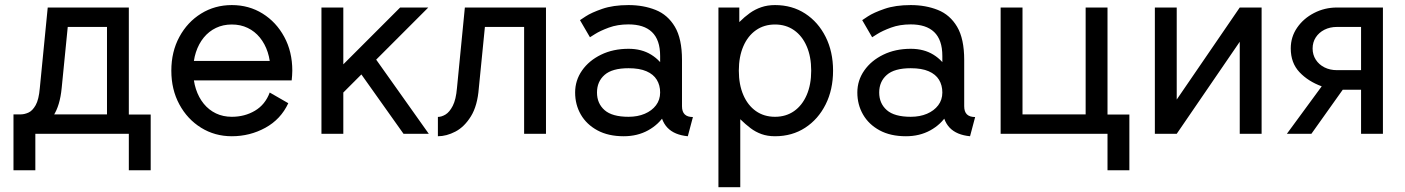

<svg xmlns="http://www.w3.org/2000/svg" viewBox="-20 -538 5649 772"><path d="M454.1 -77.6V0H498V146.5H585.9V-77.6ZM34.2 146.5H122.1V-78.1H34.2ZM112.3 -78.1V0H434.6V-78.1ZM498 -507.8H171.9L140.1 -184.1Q136.2 -137.7 123.3 -115Q110.4 -92.3 94.2 -85.2Q78.1 -78.1 63.5 -78.1V0Q98.1 0 133.3 -16.4Q168.5 -32.7 194.8 -73Q221.2 -113.3 228 -184.1L252.4 -429.7H410.2V0H498Z M705.1 -293V-214.8H1064.5L1098.6 -293ZM1064.5 -166Q1046.4 -117.2 1005.1 -92.8Q963.9 -68.4 912.1 -68.4Q877 -68.4 848.4 -82Q819.8 -95.7 799.3 -120.8Q778.8 -146 767.8 -179.9Q756.8 -213.9 756.8 -253.9Q756.8 -294.4 767.8 -328.1Q778.8 -361.8 799.3 -387Q819.8 -412.1 848.4 -425.8Q877 -439.5 912.1 -439.5Q947.3 -439.5 975.8 -425.8Q1004.4 -412.1 1024.9 -387Q1045.4 -361.8 1056.4 -328.1Q1067.4 -294.4 1067.4 -253.9Q1067.4 -243.7 1066.7 -234.1Q1065.9 -224.6 1064.5 -214.8H1152.8Q1153.8 -224.6 1154.5 -234.4Q1155.3 -244.1 1155.3 -253.9Q1155.3 -330.1 1123 -389.6Q1090.8 -449.2 1035.9 -483.4Q981 -517.6 912.1 -517.6Q843.8 -517.6 788.6 -483.4Q733.4 -449.2 701.2 -389.6Q668.9 -330.1 668.9 -253.9Q668.9 -177.7 701.2 -118.2Q733.4 -58.6 788.6 -24.4Q843.8 9.8 912.1 9.8Q984.9 9.8 1046.9 -24.2Q1108.9 -58.1 1139.2 -123Z M1407.7 -274.4 1602.5 0H1704.1L1460.9 -342.8ZM1360.4 -166 1702.1 -507.8Q1691.4 -507.8 1676.5 -507.8Q1661.6 -507.8 1645.5 -507.8Q1629.4 -507.8 1614.7 -507.8Q1600.1 -507.8 1588.9 -507.8L1360.4 -279.3V-507.8H1272.5V0H1360.4Z M2175.3 -507.8H1849.1L1817.4 -184.1Q1813.5 -137.7 1800.5 -112.5Q1787.6 -87.4 1771.5 -77.6Q1755.4 -67.9 1740.7 -67.9V9.8Q1775.4 9.8 1811.3 -9Q1847.2 -27.8 1873.5 -70.3Q1899.9 -112.8 1905.3 -184.1L1929.7 -429.7H2087.4V0H2175.3Z M2487.8 9.8Q2543 9.8 2585.9 -13.9Q2628.9 -37.6 2653.6 -77.4Q2678.2 -117.2 2678.2 -166Q2678.2 -214.8 2657.5 -254.6Q2636.7 -294.4 2598.4 -318.1Q2560.1 -341.8 2507.3 -341.8Q2445.3 -341.8 2396.7 -318.1Q2348.1 -294.4 2320.3 -254.6Q2292.5 -214.8 2292.5 -166Q2292.5 -117.2 2315.4 -77.4Q2338.4 -37.6 2382.1 -13.9Q2425.8 9.8 2487.8 9.8ZM2634.3 -166Q2634.3 -136.7 2617.7 -114.7Q2601.1 -92.8 2572.5 -80.6Q2543.9 -68.4 2507.3 -68.4Q2441.4 -68.4 2410.9 -95.2Q2380.4 -122.1 2380.4 -166Q2380.4 -210 2410.9 -236.8Q2441.4 -263.7 2507.3 -263.7Q2551.3 -263.7 2579.3 -251.5Q2607.4 -239.3 2620.8 -217.3Q2634.3 -195.3 2634.3 -166ZM2722.2 -110.8V-296.9Q2722.2 -382.3 2693.6 -430.4Q2665 -478.5 2616.2 -498Q2567.4 -517.6 2507.3 -517.6Q2445.3 -517.6 2401.6 -502.4Q2357.9 -487.3 2335 -472.2Q2312 -457 2312 -457L2352.1 -388.2Q2352.1 -388.2 2372.6 -401.1Q2393.1 -414.1 2428 -427Q2462.9 -439.9 2506.8 -439.9Q2537.6 -439.9 2561.3 -432.4Q2585 -424.8 2601.3 -409.2Q2617.7 -393.6 2626 -369.6Q2634.3 -345.7 2634.3 -312.5V-228.5L2644 -219.2V-125L2634.3 -110.8Q2634.3 -82.5 2641.8 -61Q2649.4 -39.6 2663.6 -24.7Q2677.7 -9.8 2698.5 -1.2Q2719.2 7.3 2745.6 9.8L2766.1 -67.4Q2744.1 -67.4 2733.2 -78.1Q2722.2 -88.9 2722.2 -110.8Z M2950.7 -253.9Q2950.7 -310.1 2968.8 -351.8Q2986.8 -393.6 3019.5 -416.5Q3052.2 -439.5 3096.2 -439.5Q3140.1 -439.5 3172.9 -416.5Q3205.6 -393.6 3223.6 -351.8Q3241.7 -310.1 3241.7 -253.9Q3241.7 -197.8 3223.6 -156Q3205.6 -114.3 3172.9 -91.3Q3140.1 -68.4 3096.2 -68.4Q3052.2 -68.4 3019.5 -91.3Q2986.8 -114.3 2968.8 -156Q2950.7 -197.8 2950.7 -253.9ZM2868.7 -425.8V214.8H2956.5V-58.6Q2977.5 -38.1 2997.8 -22.7Q3018.1 -7.3 3042 1.2Q3065.9 9.8 3096.2 9.8Q3165 9.8 3217.5 -24.4Q3270 -58.6 3299.8 -118.2Q3329.6 -177.7 3329.6 -253.9Q3329.6 -330.1 3299.8 -389.6Q3270 -449.2 3217.5 -483.4Q3165 -517.6 3096.2 -517.6Q3065.9 -517.6 3041 -509Q3016.1 -500.5 2994.9 -485.4Q2973.6 -470.2 2952.6 -449.2V-507.8H2868.7Q2868.7 -507.8 2868.7 -497.8Q2868.7 -487.8 2868.7 -469.2Q2868.7 -450.7 2868.7 -425.8Z M3622.6 9.8Q3677.7 9.8 3720.7 -13.9Q3763.7 -37.6 3788.3 -77.4Q3813 -117.2 3813 -166Q3813 -214.8 3792.2 -254.6Q3771.5 -294.4 3733.2 -318.1Q3694.8 -341.8 3642.1 -341.8Q3580.1 -341.8 3531.5 -318.1Q3482.9 -294.4 3455.1 -254.6Q3427.2 -214.8 3427.2 -166Q3427.2 -117.2 3450.2 -77.4Q3473.1 -37.6 3516.8 -13.9Q3560.5 9.8 3622.6 9.8ZM3769 -166Q3769 -136.7 3752.4 -114.7Q3735.8 -92.8 3707.3 -80.6Q3678.7 -68.4 3642.1 -68.4Q3576.2 -68.4 3545.7 -95.2Q3515.1 -122.1 3515.1 -166Q3515.1 -210 3545.7 -236.8Q3576.2 -263.7 3642.1 -263.7Q3686 -263.7 3714.1 -251.5Q3742.2 -239.3 3755.6 -217.3Q3769 -195.3 3769 -166ZM3856.9 -110.8V-296.9Q3856.9 -382.3 3828.4 -430.4Q3799.8 -478.5 3751 -498Q3702.1 -517.6 3642.1 -517.6Q3580.1 -517.6 3536.4 -502.4Q3492.7 -487.3 3469.7 -472.2Q3446.8 -457 3446.8 -457L3486.8 -388.2Q3486.8 -388.2 3507.3 -401.1Q3527.8 -414.1 3562.7 -427Q3597.7 -439.9 3641.6 -439.9Q3672.4 -439.9 3696 -432.4Q3719.7 -424.8 3736.1 -409.2Q3752.4 -393.6 3760.7 -369.6Q3769 -345.7 3769 -312.5V-228.5L3778.8 -219.2V-125L3769 -110.8Q3769 -82.5 3776.6 -61Q3784.2 -39.6 3798.3 -24.7Q3812.5 -9.8 3833.3 -1.2Q3854 7.3 3880.4 9.8L3900.9 -67.4Q3878.9 -67.4 3867.9 -78.1Q3856.9 -88.9 3856.9 -110.8Z M4389.2 -77.6V0H4433.1V146.5H4521V-77.6ZM4003.4 0H4091.3H4345.2H4433.1V-507.8H4345.2V-78.1H4091.3V-507.8H4003.4Z M4964.8 -507.8H5052.7V0H4964.8V-370.1L4711.4 0H4623.5V-507.8H4711.4V-137.7Z M5540.5 0H5452.6V-177.2H5378.9L5252.9 0H5154.3L5294.4 -190.9Q5239.7 -210.9 5204.8 -248Q5169.9 -285.2 5169.9 -343.3Q5169.9 -389.6 5195.6 -426.8Q5221.2 -463.9 5263.7 -485.8Q5306.2 -507.8 5356 -507.8H5540.5ZM5452.6 -429.7H5356Q5327.6 -429.7 5305.4 -418.5Q5283.2 -407.2 5270.5 -387.7Q5257.8 -368.2 5257.8 -342.8Q5257.8 -317.9 5270.5 -298.1Q5283.2 -278.3 5305.4 -267.1Q5327.6 -255.9 5356 -255.9H5452.6Z"/></svg>

Font: Giphurs
Style: Regular
Weight: 400
Version: Version 2.010